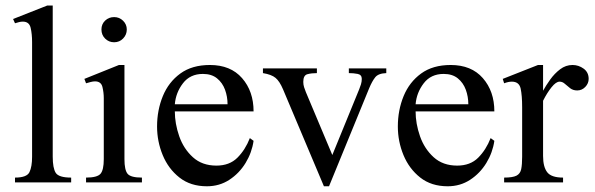

<svg xmlns="http://www.w3.org/2000/svg" viewBox="-20 -647 2109 681"><path d="M232.4 0H33.2V-17.1Q75.2 -17.1 84.5 -36.4Q93.8 -55.7 93.8 -91.3V-497.6Q93.8 -526.9 88.6 -548.6Q83.5 -570.3 61 -570.3Q54.2 -570.3 47.6 -568.6Q41 -566.9 33.2 -564.5L26.4 -579.6L147.5 -627.4H167V-91.3Q167 -50.8 177.7 -33.9Q188.5 -17.1 232.4 -17.1Z M429.7 -542.5Q429.7 -523.9 416.7 -510.5Q403.8 -497.1 384.8 -497.1Q366.2 -497.1 353 -510Q339.8 -522.9 339.8 -542.5Q339.8 -561.5 353 -574Q366.2 -586.4 384.8 -586.4Q403.3 -586.4 416.5 -573.5Q429.7 -560.5 429.7 -542.5ZM483.4 0H285.2V-17.1Q324.7 -17.1 336.4 -30.5Q348.1 -43.9 348.1 -82.5V-298.8Q348.1 -318.8 343.3 -338.6Q338.4 -358.4 316.9 -358.4Q310.1 -358.4 301.8 -356.2Q293.5 -354 285.2 -351.6L279.3 -367.2L401.9 -416.5H421.4V-82.5Q421.4 -43.9 432.6 -30.5Q443.8 -17.1 483.4 -17.1Z M866.2 -157.2 879.4 -147.5Q873.5 -106 851.1 -69.1Q828.6 -32.2 793.5 -9.3Q758.3 13.7 713.9 13.7Q655.8 13.7 616.5 -17.3Q577.1 -48.3 557.1 -96.9Q537.1 -145.5 537.1 -198.2Q537.1 -256.3 557.6 -306.2Q578.1 -356 619.6 -386.2Q661.1 -416.5 724.6 -416.5Q797.9 -416.5 838.6 -369.9Q879.4 -323.2 879.4 -252H600.1Q600.1 -208.5 615.7 -163.8Q631.3 -119.1 664.1 -89.4Q696.8 -59.6 747.6 -59.6Q793.9 -59.6 822 -87.6Q850.1 -115.7 866.2 -157.2ZM600.1 -277.3H787.1Q787.1 -304.2 778.1 -328.9Q769 -353.5 749.8 -369.1Q730.5 -384.8 699.7 -384.8Q654.3 -384.8 628.9 -351.6Q603.5 -318.4 600.1 -277.3Z M1350.1 -404.3V-387.7Q1321.8 -386.7 1310.8 -372.8Q1299.8 -358.9 1289.6 -334.5L1147 13.7H1128.9L983.9 -330.1Q971.7 -358.9 957.3 -370.8Q942.9 -382.8 912.6 -387.7V-404.3H1104V-387.7Q1085 -387.7 1070.3 -383.8Q1055.7 -379.9 1055.7 -356.4Q1055.7 -346.7 1058.6 -337.6Q1061.5 -328.6 1064.9 -320.3L1158.7 -97.2L1253.9 -330.1Q1257.3 -338.4 1260.3 -347.9Q1263.2 -357.4 1263.2 -367.2Q1263.2 -381.8 1248.8 -384.8Q1234.4 -387.7 1217.3 -387.7V-404.3Z M1720.2 -157.2 1733.4 -147.5Q1727.5 -106 1705.1 -69.1Q1682.6 -32.2 1647.5 -9.3Q1612.3 13.7 1567.9 13.7Q1509.8 13.7 1470.5 -17.3Q1431.2 -48.3 1411.1 -96.9Q1391.1 -145.5 1391.1 -198.2Q1391.1 -256.3 1411.6 -306.2Q1432.1 -356 1473.6 -386.2Q1515.1 -416.5 1578.6 -416.5Q1651.9 -416.5 1692.6 -369.9Q1733.4 -323.2 1733.4 -252H1454.1Q1454.1 -208.5 1469.7 -163.8Q1485.4 -119.1 1518.1 -89.4Q1550.8 -59.6 1601.6 -59.6Q1647.9 -59.6 1676 -87.6Q1704.1 -115.7 1720.2 -157.2ZM1454.1 -277.3H1641.1Q1641.1 -304.2 1632.1 -328.9Q1623 -353.5 1603.8 -369.1Q1584.5 -384.8 1553.7 -384.8Q1508.3 -384.8 1482.9 -351.6Q1457.5 -318.4 1454.1 -277.3Z M2067.9 -367.2Q2067.9 -351.1 2055.9 -338.6Q2043.9 -326.2 2027.3 -326.2Q2012.7 -326.2 2002.4 -334Q1992.2 -341.8 1983.6 -349.6Q1975.1 -357.4 1964.8 -357.4Q1952.1 -357.4 1936.3 -337.6Q1920.4 -317.9 1906.2 -289.6V-93.8Q1906.2 -55.2 1920.9 -36.1Q1935.5 -17.1 1977.1 -17.1V0H1768.1V-17.1Q1798.3 -17.1 1811.8 -23.9Q1825.2 -30.8 1828.6 -46.9Q1832 -63 1832 -91.3V-266.1Q1832 -308.1 1826.7 -332.8Q1821.3 -357.4 1795.4 -357.4Q1783.2 -357.4 1768.1 -351.6L1763.2 -367.2L1888.2 -416.5H1906.2V-325.2Q1916.5 -343.8 1931.6 -365Q1946.8 -386.2 1966.8 -401.4Q1986.8 -416.5 2010.7 -416.5Q2032.2 -416.5 2050 -403.6Q2067.9 -390.6 2067.9 -367.2Z"/></svg>

Font: Scheherazade New
Style: Regular
Weight: 400
Designer: SIL International
Foundry: SIL International
Version: Version 4.000